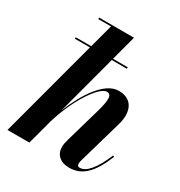

<svg xmlns="http://www.w3.org/2000/svg" viewBox="-178 -873 942 1006"><g transform="rotate(30 293.0 -370.0)"><path d="M366 -316 308 -114.5C303 -98 299.5 -79.5 299.5 -66.5C299.5 -21 331 10 385.5 10C461 10 513.5 -37 562.5 -157.5L554 -160.5C514 -63 472.5 -17.5 434.5 -17.5C424.5 -17.5 419 -22.5 419 -35C419 -40 420.5 -48.5 422 -53.5L498.5 -319.5C523 -405 494 -469.5 411.5 -469.5C326.5 -469.5 249.5 -350 202 -230L298 -590.5H389.5V-599.5H300.5L340.5 -750H129.5V-741H206.5L168.5 -599.5H75V-590.5H166L8 0H140.5L180.5 -150C227.5 -309 316 -434 359 -434C391.5 -434 389.5 -397.5 366 -316Z"/></g></svg>

Font: Bodoni* 24pt
Style: Bold Italic
Weight: 700
Italic angle: -13°
Version: Version 2.3